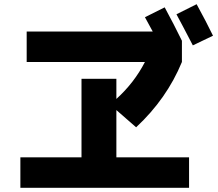

<svg xmlns="http://www.w3.org/2000/svg" viewBox="-20 -872 1040 914"><path d="M994 -702 898 -656Q844 -760 820 -804L916 -852Q962 -768 994 -702ZM77 -123H368V-497H534V-401Q619 -478 670 -577H107V-722H707Q705 -726 670 -790L764 -837Q809 -754 846 -678V-577Q774 -402 628 -266L534 -348V-123H880V22H77Z"/></svg>

Font: M PLUS 1p ExtraBold
Style: Regular
Weight: 800
Version: Version 1.062